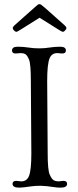

<svg xmlns="http://www.w3.org/2000/svg" viewBox="-20 -884 371 912"><path d="M76.2 -742.2Q62 -732.9 57.4 -732.9Q52.7 -732.9 46.6 -739.3Q40.5 -745.6 40.5 -750Q40.5 -756.3 48.8 -763.7L141.6 -846.2Q148.4 -852.1 152.6 -855.7Q156.7 -859.4 159.2 -861.3Q163.6 -864.3 166.5 -864.3Q169.4 -864.3 171.1 -863.8Q172.9 -863.3 175.8 -861.3Q179.7 -858.4 194.3 -846.2L287.1 -763.7Q295.4 -756.3 295.4 -751Q295.4 -745.6 289.3 -739.3Q283.2 -732.9 279.3 -732.9Q273.9 -732.9 259.8 -742.2L168 -799.8ZM71.3 7.3Q39.6 7.3 39.6 -10.7Q39.6 -24.9 57.1 -24.9L81.1 -22.5Q107.4 -22.5 117.7 -47.9Q128.9 -76.2 128.9 -154.8L126.5 -499.5Q126.5 -580.1 117.9 -600.8Q109.4 -621.6 100.3 -626.7Q91.3 -631.8 78.6 -631.8L54.7 -629.9Q37.1 -629.9 37.1 -644Q37.1 -662.1 64 -662.1Q90.8 -662.1 115 -658.2Q139.2 -654.3 165.5 -654.3Q191.9 -654.3 215.8 -658.2Q239.7 -662.1 266.4 -662.1Q293 -662.1 293 -644Q293 -629.9 275.4 -629.9L252 -631.8Q225.6 -631.8 215.3 -606.4Q204.1 -578.1 204.1 -499.5L206.5 -154.8Q206.5 -76.2 216.1 -54.7Q225.6 -33.2 235.4 -27.8Q245.1 -22.5 257.8 -22.5L281.2 -24.9Q298.8 -24.9 298.8 -10.7Q298.8 7.3 267.6 7.3Q251.5 7.3 233.4 4.4Q172.4 -5.4 129.6 1Q86.9 7.3 71.3 7.3Z"/></svg>

Font: Ovo
Style: Regular
Weight: 400
Designer: Nicole Fally
Foundry: Sorkin Type Co.
Version: Version 1.001